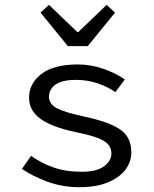

<svg xmlns="http://www.w3.org/2000/svg" viewBox="-20 -766 640 798"><path d="M310.2 12Q239.3 12 177.4 -10.8Q115.5 -33.6 71.3 -64L109.2 -118.2Q151.1 -88.3 201.9 -70.2Q252.7 -52.1 320.3 -52.1Q381.8 -52.1 412.4 -74.8Q443 -97.5 443 -127.6Q443 -141.6 437.5 -153.9Q432 -166.3 416.6 -177.1Q401.3 -187.9 371.1 -197.8Q341 -207.6 291.3 -217.8Q196.5 -237.6 148.6 -271.8Q100.8 -305.9 100.8 -360.1Q100.8 -418.9 152 -458.5Q203.2 -498.1 303.4 -498.1Q358.6 -498.1 410.6 -479.7Q462.6 -461.3 498.8 -435.7L459.5 -383Q425.5 -406.6 383.8 -420.3Q342.2 -434 296.2 -434Q254.3 -434 229.8 -424.4Q205.4 -414.8 194.5 -398.8Q183.5 -382.8 183.5 -364.3Q183.5 -333.2 217.3 -315.8Q251 -298.4 325.5 -282.5Q406.1 -265.5 449.6 -244.8Q493 -224 509.4 -197.1Q525.8 -170.1 525.8 -132.5Q525.8 -93.1 500.9 -60.3Q476 -27.6 427.8 -7.8Q379.7 12 310.2 12ZM262.1 -574.2 148.5 -713.6 183.5 -745.8 301.4 -632.7H305.4L423.2 -745.8L458.2 -713.6L344.6 -574.2Z"/></svg>

Font: Source Code Pro ExtraLight
Style: Regular
Weight: 200
Monospace: yes
Designer: Paul D. Hunt, Teo Tuominen
Foundry: Adobe
Version: Version 1.026;hotconv 1.1.0;makeotfexe 2.6.0